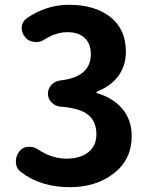

<svg xmlns="http://www.w3.org/2000/svg" viewBox="-20 -774 629 808"><path d="M274.4 13.7Q151.4 13.7 68.4 -49.8Q48.8 -64.5 46.9 -89.8Q46.9 -92.8 46.9 -95.7Q46.9 -117.2 60.5 -135.7Q74.2 -154.3 97.7 -156.2Q100.6 -156.2 104.5 -156.2Q123 -156.2 139.6 -145.5Q197.3 -106.4 259.8 -106.4Q317.4 -106.4 351.6 -133.3Q385.7 -160.2 385.7 -209Q385.7 -260.7 352.5 -289.6Q319.3 -318.4 235.4 -325.2Q212.9 -327.1 197.3 -342.8Q181.6 -358.4 181.6 -379.9Q181.6 -401.4 197.3 -417.5Q212.9 -433.6 234.4 -435.5Q362.3 -450.2 362.3 -545.9Q362.3 -589.8 336.4 -614.3Q310.5 -638.7 262.7 -638.7Q214.8 -637.7 168 -608.4Q151.4 -596.7 131.8 -596.7Q127.9 -596.7 125 -597.7Q100.6 -599.6 85.9 -617.2L85 -619.1Q71.3 -634.8 71.3 -655.3Q71.3 -658.2 71.3 -661.1Q74.2 -684.6 93.8 -698.2Q176.8 -753.9 269.5 -753.9Q379.9 -753.9 444.8 -702.1Q509.8 -650.4 509.8 -556.6Q509.8 -498 478.5 -455.1Q447.3 -412.1 388.7 -388.7Q385.7 -387.7 385.7 -385.3Q385.7 -382.8 388.7 -381.8Q454.1 -363.3 494.1 -316.9Q534.2 -270.5 534.2 -201.2Q534.2 -102.5 459 -44.4Q383.8 13.7 274.4 13.7Z"/></svg>

Font: Gen Jyuu Gothic Bold
Style: Bold
Weight: 700
Designer: [Source Han Sans]
Ryoko NISHIZUKA  (kana & ideographs); Paul D. Hunt (Latin, Greek & Cyrillic); Wenlong ZHANG  (bopomofo
Version: Version 1.002.20150607